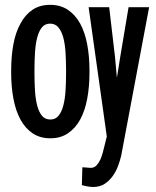

<svg xmlns="http://www.w3.org/2000/svg" viewBox="-20 -558 640 789"><path d="M25.9 -269V-258.8Q25.9 -201.7 35.2 -152.3Q44.4 -103 64 -66.9Q83.5 -30.8 114 -10.3Q144.5 10.3 187 10.3Q229 10.3 259.3 -10.3Q289.6 -30.8 309.6 -66.9Q329.1 -103 338.4 -152.3Q347.7 -201.7 347.7 -258.8V-269Q347.7 -326.2 338.4 -375.5Q329.1 -424.8 309.6 -460.9Q289.6 -497.1 259 -517.6Q228.5 -538.1 186 -538.1Q143.6 -538.1 113.3 -517.6Q83 -497.1 64 -460.9Q43.9 -424.8 34.9 -375.5Q25.9 -326.2 25.9 -269ZM121.6 -258.8V-269Q121.6 -307.1 123.8 -342Q126 -377 132.8 -403.3Q139.6 -429.7 152.1 -445.3Q164.6 -460.9 186 -460.9Q207 -460.9 220 -445.3Q232.9 -429.7 240.2 -403.3Q247.1 -377 249.3 -342Q251.5 -307.1 251.5 -269V-258.8Q251.5 -220.2 249.3 -185.3Q247.1 -150.4 240.2 -124.5Q233.4 -98.1 220.7 -82.5Q208 -66.9 187 -66.9Q165 -66.9 152.3 -82.5Q139.6 -98.1 132.8 -124.5Q126 -150.4 123.8 -185.3Q121.6 -220.2 121.6 -258.8ZM316.4 202.6Q324.2 205.1 338.1 207.8Q352.1 210.4 362.3 210.4Q390.6 210.4 410.4 197.3Q430.2 184.1 443.8 164.6Q457.5 145 465.6 122.8Q473.6 100.6 478 82L592.8 -528.3H508.3L474.1 -324.2L460.4 -238.3L452.6 -324.2L428.7 -528.3H344.2L418.9 2.9L408.7 43.9Q406.2 53.2 402.6 68.1Q398.9 83 392.6 97.2Q386.2 111.3 376.7 121.6Q367.2 131.8 353 131.8Q347.7 131.8 335.7 130.6Q323.7 129.4 318.4 129.4Z"/></svg>

Font: Roboto Mono SemiBold
Style: Regular
Weight: 600
Monospace: yes
Designer: Google
Version: Version 3.000